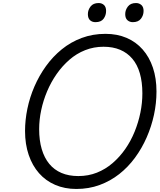

<svg xmlns="http://www.w3.org/2000/svg" viewBox="-20 -1226 1057 1265"><path d="M483 19Q406 19 343.5 -8Q281 -35 237 -85Q193 -135 169 -205.5Q145 -276 145 -363Q145 -435 160.5 -510Q176 -585 207 -656.5Q238 -728 283 -790.5Q328 -853 387 -901Q446 -949 518.5 -976Q591 -1003 675 -1003Q752 -1003 814 -976.5Q876 -950 920 -900Q964 -850 987.5 -780Q1011 -710 1011 -623Q1011 -546 994.5 -469.5Q978 -393 946.5 -321Q915 -249 869.5 -187Q824 -125 765.5 -79Q707 -33 636 -7Q565 19 483 19ZM496 -66Q562 -66 618.5 -88.5Q675 -111 722 -151.5Q769 -192 805.5 -244.5Q842 -297 867 -358.5Q892 -420 905 -484Q918 -548 918 -611Q918 -685 901.5 -742.5Q885 -800 852 -839Q819 -878 771.5 -898Q724 -918 662 -918Q598 -918 541 -895.5Q484 -873 437 -832Q390 -791 353 -738Q316 -685 290.5 -624.5Q265 -564 251.5 -500.5Q238 -437 238 -375Q238 -301 255 -243.5Q272 -186 304.5 -146.5Q337 -107 385 -86.5Q433 -66 496 -66ZM609 -1080Q587 -1080 573 -1093Q559 -1106 559 -1133Q559 -1160 576.5 -1183Q594 -1206 630 -1206Q651 -1206 665 -1193Q679 -1180 679 -1154Q679 -1125 662.5 -1102.5Q646 -1080 609 -1080ZM855 -1080Q834 -1080 819.5 -1093Q805 -1106 805 -1133Q805 -1160 822.5 -1183Q840 -1206 876 -1206Q897 -1206 911.5 -1193Q926 -1180 926 -1154Q926 -1125 908.5 -1102.5Q891 -1080 855 -1080Z"/></svg>

Font: Playwrite AU SA
Style: Regular
Weight: 400
Designer: Veronika Burian, José Scaglione
Foundry: TypeTogether
Version: Version 1.002